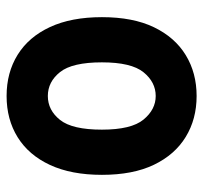

<svg xmlns="http://www.w3.org/2000/svg" viewBox="-37 -569 616 582"><g transform="rotate(90 271.0 -278.0)"><path d="M271 10Q200 10 146 -23.5Q92 -57 62 -121.5Q32 -186 32 -279Q32 -373 62.5 -436.5Q93 -500 147 -533Q201 -566 271 -566Q341 -566 395 -533Q449 -500 479.5 -436.5Q510 -373 510 -279Q510 -186 480 -121.5Q450 -57 396 -23.5Q342 10 271 10ZM271 -115Q314 -115 343.5 -152Q373 -189 373 -279Q373 -368 342.5 -405Q312 -442 271 -442Q229 -442 199 -405Q169 -368 169 -279Q169 -189 198.5 -152Q228 -115 271 -115Z"/></g></svg>

Font: Zain Black
Style: Regular
Weight: 900
Designer: Zain,Boutros
Foundry: Mobile Telecommunications Company (Zain), 2024
Version: Version 1.50; ttfautohint (v1.8.4)